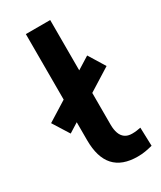

<svg xmlns="http://www.w3.org/2000/svg" viewBox="-217 -771 712 847"><g transform="rotate(-30 139.0 -347.5)"><path d="M224 10Q145 10 105.5 -33.5Q66 -77 66 -165V-705H190V-172Q190 -147 196.5 -128.5Q203 -110 217 -100Q231 -90 253 -90Q265 -90 276.5 -91.5Q288 -93 297 -95L300 -1Q280 4 262.5 7Q245 10 224 10ZM18 -226 -34 -309 253 -488 304 -405Z"/></g></svg>

Font: Nunito Sans 10pt SemiCondensed
Style: Bold
Weight: 700
Width: 4
Designer: Vernon Adams
Foundry: Vernon Adams
Version: Version 3.101;gftools[0.9.27]